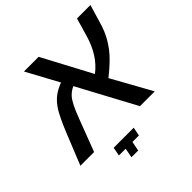

<svg xmlns="http://www.w3.org/2000/svg" viewBox="-219 -758 1084 1084"><g transform="rotate(-45 323.0 -216.5)"><path d="M163.6 -189.9 91.3 0H-18.1L61.5 -197.3Q77.6 -236.3 91.6 -265.1Q105.5 -293.9 117.2 -313.5Q140.6 -350.1 168 -372.1Q195.3 -394 236.8 -409.7L132.8 -601.6H250L406.2 -308.1Q449.7 -341.8 478.5 -387.5Q507.3 -433.1 524.9 -493.2L556.2 -601.6H663.6L630.9 -491.7Q616.2 -440.4 593.3 -399.9Q577.6 -372.6 559.1 -348.4Q540.5 -324.2 513.2 -297.9Q485.8 -271.5 443.8 -237.8L575.7 0H457.5L271.5 -346.2Q243.2 -333 224.6 -312Q210 -294.9 195.8 -266.4Q181.6 -237.8 163.6 -189.9ZM284.7 112.8 273.4 169.9H219.7L230.5 112.8H176.8L186.5 61H346.7L336.4 112.8Z"/></g></svg>

Font: Arimo Medium
Style: Italic
Weight: 500
Italic angle: -12°
Designer: Steve Matteson
Foundry: Monotype Imaging Inc.
Version: Version 1.33